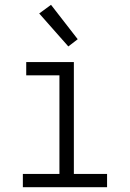

<svg xmlns="http://www.w3.org/2000/svg" viewBox="-20 -778 540 798"><path d="M75 0V-55H227V-465H89V-520H287V-55H425V0ZM264 -585 143 -722 192 -758 303 -615Z"/></svg>

Font: Iosevka Light
Style: Regular
Weight: 300
Monospace: yes
Designer: Belleve Invis
Foundry: Belleve Invis
Version: Version 32.5.0; ttfautohint (v1.8.4)